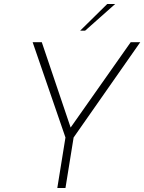

<svg xmlns="http://www.w3.org/2000/svg" viewBox="-20 -945 725 965"><path d="M309 -254 144 -733H190L335 -304L637 -733H685L350 -254L309 0H268ZM519 -925H559L408 -791H383Z"/></svg>

Font: Exo ExtraLight
Style: Italic
Weight: 275
Italic angle: -9°
Designer: Natanael Gama
Foundry: Natanael Gama
Version: Version 1.500; ttfautohint (v1.6)